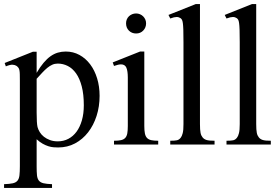

<svg xmlns="http://www.w3.org/2000/svg" viewBox="-26 -715 1381 950"><path d="M466.8 -240.7Q466.8 -188 451.9 -141.6Q437 -95.2 409.9 -60.3Q382.8 -25.4 345.2 -5.4Q307.6 14.6 261.7 14.6Q251 14.6 238.8 13.7Q226.6 12.7 213.4 8.5Q200.2 4.4 185.5 -3.7Q170.9 -11.7 155.3 -25.9V109.4Q155.3 135.7 157 152.3Q158.7 168.9 166.3 178.5Q173.8 188 189.2 191.7Q204.6 195.3 231.4 196.3V214.8H-5.9V196.3Q21.5 195.3 37.1 191.9Q52.7 188.5 60.5 179Q68.4 169.4 70.3 152.3Q72.3 135.3 72.3 107.4V-315.9Q72.3 -334.5 72 -346.4Q71.8 -358.4 70.3 -366.5Q68.8 -374.5 65.4 -379.4Q62 -384.3 56.2 -388.7Q48.3 -394 36.4 -394.8Q24.4 -395.5 2.9 -386.7L-2.9 -403.3L136.7 -459H155.3V-354.5Q172.4 -383.8 189.5 -404.1Q206.5 -424.3 224.1 -436.8Q241.7 -449.2 260.3 -454.6Q278.8 -460 299.3 -460Q336.4 -460 367.2 -443.1Q397.9 -426.3 420.2 -396.7Q442.4 -367.2 454.6 -327.1Q466.8 -287.1 466.8 -240.7ZM388.7 -194.3Q388.7 -248.5 378.4 -287.6Q368.2 -326.7 350.6 -351.6Q333 -376.5 309.6 -388.4Q286.1 -400.4 259.8 -400.4Q245.1 -400.4 232.7 -394.8Q220.2 -389.2 208 -379.2Q195.8 -369.1 183.1 -355.5Q170.4 -341.8 155.3 -325.2V-157.7Q155.3 -105.5 159.7 -86.4Q163.1 -73.7 170.9 -61Q178.7 -48.3 191.4 -38.3Q204.1 -28.3 221.2 -22Q238.3 -15.6 259.8 -15.6Q288.6 -15.6 312.3 -28.1Q335.9 -40.5 352.8 -63.5Q369.6 -86.4 379.2 -119.6Q388.7 -152.8 388.7 -194.3Z M696.8 -599.6Q696.8 -578.6 682.9 -564Q668.9 -549.3 647.5 -549.3Q626 -549.3 611.8 -563.5Q597.7 -577.6 597.7 -599.6Q597.7 -610.4 601.6 -619.4Q605.5 -628.4 612.3 -634.8Q619.1 -641.1 628.2 -644.8Q637.2 -648.4 647.5 -648.4Q657.7 -648.4 666.7 -644.5Q675.8 -640.6 682.4 -634Q689 -627.4 692.9 -618.7Q696.8 -609.9 696.8 -599.6ZM538.1 0V-18.6Q559.1 -18.6 572.5 -21.5Q585.9 -24.4 593.5 -32.5Q601.1 -40.5 603.8 -54.9Q606.4 -69.3 606.4 -91.8V-331.1Q606.4 -363.3 599.4 -379.9Q592.3 -396.5 572.8 -396.5Q565.9 -396.5 557.6 -394.5Q549.3 -392.6 538.1 -388.7L531.7 -406.2L667 -460H688V-91.8Q688 -69.3 690.9 -54.9Q693.8 -40.5 701.4 -32.5Q709 -24.4 722.4 -21.5Q735.8 -18.6 756.8 -18.6V0Z M816.4 0V-18.6Q838.9 -18.6 849.6 -21Q860.4 -23.4 868.2 -33.7Q871.1 -37.6 873.5 -42.7Q876 -47.9 877.9 -55.7Q879.9 -63.5 880.9 -74.5Q881.8 -85.4 881.8 -101.1V-506.8Q881.8 -544.9 881.1 -566.9Q880.4 -588.9 878.7 -600.6Q877 -612.3 874.5 -616.7Q872.1 -621.1 868.2 -624.5Q863.8 -627.4 858.9 -629.2Q854 -630.9 848.1 -630.9Q842.3 -630.9 834.5 -629.2Q826.7 -627.4 816.4 -623.5L807.6 -641.1L942.4 -694.8H963.4V-101.1Q963.4 -86.4 964.1 -75.9Q964.8 -65.4 966.3 -57.9Q967.8 -50.3 970.2 -45.2Q972.7 -40 976.1 -35.6Q979.5 -31.2 983.9 -28.1Q988.3 -24.9 994.9 -22.7Q1001.5 -20.5 1011.5 -19.5Q1021.5 -18.6 1035.6 -18.6V0Z M1094.7 0V-18.6Q1117.2 -18.6 1127.9 -21Q1138.7 -23.4 1146.5 -33.7Q1149.4 -37.6 1151.9 -42.7Q1154.3 -47.9 1156.2 -55.7Q1158.2 -63.5 1159.2 -74.5Q1160.2 -85.4 1160.2 -101.1V-506.8Q1160.2 -544.9 1159.4 -566.9Q1158.7 -588.9 1157 -600.6Q1155.3 -612.3 1152.8 -616.7Q1150.4 -621.1 1146.5 -624.5Q1142.1 -627.4 1137.2 -629.2Q1132.3 -630.9 1126.5 -630.9Q1120.6 -630.9 1112.8 -629.2Q1105 -627.4 1094.7 -623.5L1085.9 -641.1L1220.7 -694.8H1241.7V-101.1Q1241.7 -86.4 1242.4 -75.9Q1243.2 -65.4 1244.6 -57.9Q1246.1 -50.3 1248.5 -45.2Q1251 -40 1254.4 -35.6Q1257.8 -31.2 1262.2 -28.1Q1266.6 -24.9 1273.2 -22.7Q1279.8 -20.5 1289.8 -19.5Q1299.8 -18.6 1314 -18.6V0Z"/></svg>

Font: GodaGr
Style: Regular
Weight: 400
Version: 1.0.0